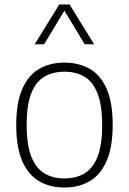

<svg xmlns="http://www.w3.org/2000/svg" viewBox="-20 -828 576 857"><path d="M267.5 9Q203 9 154.5 -19.2Q106 -47.5 79.2 -109Q52.5 -170.5 52.5 -270Q52.5 -369 79.2 -430.5Q106 -492 154.5 -520.2Q203 -548.5 267.5 -548.5Q332.5 -548.5 381 -520.5Q429.5 -492.5 456.2 -431.2Q483 -370 483 -270Q483 -171.5 456 -109.8Q429 -48 380.8 -19.5Q332.5 9 267.5 9ZM267.5 -31.5Q319 -31.5 356.8 -53.8Q394.5 -76 415.2 -128Q436 -180 436 -269Q436 -359 415.2 -411.2Q394.5 -463.5 356.8 -485.8Q319 -508 267.5 -508Q216.5 -508 178.5 -486Q140.5 -464 119.8 -412.2Q99 -360.5 99 -271.5Q99 -181.5 119.8 -129Q140.5 -76.5 178.5 -54Q216.5 -31.5 267.5 -31.5ZM135 -630.5 244.5 -808H290.5L400 -630.5H358L267.5 -780.5L177 -630.5Z"/></svg>

Font: Encode Sans XLt
Style: Regular
Weight: 200
Designer: Multiple Designers
Foundry: Impallari Type
Version: Version 3.002; ttfautohint (v1.8.3) -l 8 -r 50 -G 200 -x 14 